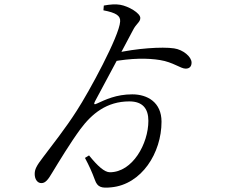

<svg xmlns="http://www.w3.org/2000/svg" viewBox="-20 -812 1040 882"><path d="M490.5 48.6C630.7 35.7 722 -109.8 722 -252.9C722 -341.9 657.5 -378.6 587.5 -378.6C513.3 -378.6 463.4 -353.6 425.7 -336.5C411.2 -329.1 410.6 -334.8 416.2 -346.1C448.1 -405.3 566.1 -625.8 590.3 -672.5C605.9 -704.2 624.5 -710 624.5 -729.4C624.5 -751.8 570.8 -783.4 532.4 -790C511.4 -793.8 484.6 -791.7 456.9 -786.5L455.1 -764.6C513.9 -753.3 534.2 -739.5 531.9 -712.8C528.1 -646.2 388.4 -389 332.1 -302.7C282.4 -224.4 215.3 -139.5 178.8 -91C146.5 -49.2 139.4 -33.6 139.4 -12.4C139.4 11.5 152.3 29.9 170.8 29.1C188.4 29.1 201.3 12.9 218.9 -17.2C251 -69.9 302.2 -154.7 349.3 -218.9C401.9 -289.5 470 -346.2 574.2 -346.2C636.2 -346.2 661.6 -312 661.6 -256.9C661.6 -151.7 588.8 -20.7 484.8 -20.7C460.5 -20.7 429.5 -48 389 -98.1L370.3 -86.6C390.3 -49 402.7 -21.2 415.8 14.1C427.7 47.9 445.5 53.3 490.5 48.6ZM832.8 -496.7C850.5 -496.7 860 -506.6 860 -524.5C860 -551 821.4 -583.8 779.7 -589.8C724.7 -598 605.3 -589.9 508.7 -567.6L492.4 -528.3C584.4 -545.5 659.1 -545.3 715.2 -536.1C775.3 -526.5 809.6 -496.7 832.8 -496.7Z"/></svg>

Font: Source Han Serif TW VF
Style: Regular
Weight: 250
Designer: Ryoko NISHIZUKA 西塚涼子 (kana & ideographs); Frank Grießhammer (Latin, Greek & Cyrillic); Wenlong ZHANG 张文龙 (bopomofo); San
Foundry: Adobe
Version: Version 2.002;hotconv 1.1.0;makeotfexe 2.6.0